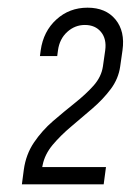

<svg xmlns="http://www.w3.org/2000/svg" viewBox="-20 -810 341 500"><path d="M37 -330 42 -368Q47.5 -408 68.5 -439Q89.5 -470 118.2 -494.8Q147 -519.5 175.2 -542Q203.5 -564.5 223.8 -587.2Q244 -610 248 -637L254 -679Q258 -708.5 243 -726.8Q228 -745 201 -745Q175 -745 155 -726.8Q135 -708.5 131 -679L129 -664H84L86 -679Q93 -728.5 126.8 -759.2Q160.5 -790 208 -790Q255.5 -790 280.8 -759.2Q306 -728.5 299 -679L293 -637Q288.5 -605 268.5 -578.2Q248.5 -551.5 221 -527.8Q193.5 -504 165.8 -480.8Q138 -457.5 117.2 -432.8Q96.5 -408 91 -380L90 -375H256L250 -330Z"/></svg>

Font: Mohave Light
Style: Italic
Weight: 300
Italic angle: -8°
Designer: Gumpita Rahayu
Foundry: Tokotype
Version: Version 2.003